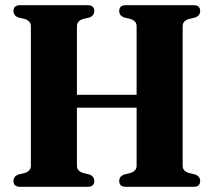

<svg xmlns="http://www.w3.org/2000/svg" viewBox="-20 -720 823 740"><path d="M276.5 -81Q276.5 -61.5 299.5 -53.5L326 -47Q343.5 -39.5 343.5 -22.5Q343.5 0 318 0H57.5Q32 0 32 -22.5Q32 -39.5 49.5 -47L76 -53.5Q99 -61.5 99 -81V-619.5Q99 -638.5 76.5 -646.5L49.5 -653Q32 -660.5 32 -677.5Q32 -700 57.5 -700H318Q343.5 -700 343.5 -677.5Q343.5 -660.5 326 -653L299 -646.5Q276.5 -638.5 276.5 -619.5V-354.5H506.5V-619.5Q506.5 -638.5 484 -646.5L457 -653Q439.5 -660.5 439.5 -677.5Q439.5 -700 465 -700H726Q751.5 -700 751.5 -677.5Q751.5 -660.5 734 -653L706.5 -646.5Q684 -638.5 684 -619.5V-81Q684 -61.5 707 -53.5L734 -47Q751.5 -39.5 751.5 -22.5Q751.5 0 726 0H465Q439.5 0 439.5 -22.5Q439.5 -39.5 457 -47L483.5 -53.5Q506.5 -61.5 506.5 -81V-305H276.5Z"/></svg>

Font: Fraunces 144pt Soft
Style: Bold
Weight: 700
Version: Version 1.000;[0bf87f6ff]